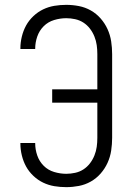

<svg xmlns="http://www.w3.org/2000/svg" viewBox="-20 -763 540 791"><path d="M253 8Q228 8 204 4Q180 0 158 -10.5Q136 -21 117.5 -38.5Q99 -56 87.5 -77Q76 -98 70 -122.5Q64 -147 64 -171Q64 -172 64 -172.5Q64 -173 64 -174H125Q125 -173 125 -172.5Q125 -172 125 -172Q125 -147 133.5 -122.5Q142 -98 160 -80Q178 -62 203 -54.5Q228 -47 253 -47Q271 -47 289.5 -51Q308 -55 323.5 -65Q339 -75 350.5 -90Q362 -105 369 -122.5Q376 -140 378.5 -158Q381 -176 381 -195V-340H195V-395H381V-540Q381 -559 378.5 -577Q376 -595 369 -612.5Q362 -630 350.5 -645Q339 -660 323.5 -670Q308 -680 289.5 -684Q271 -688 253 -688Q228 -688 203 -680.5Q178 -673 160 -655Q142 -637 133.5 -612.5Q125 -588 125 -563Q125 -563 125 -562.5Q125 -562 125 -561H64Q64 -562 64 -562.5Q64 -563 64 -564Q64 -588 70 -612.5Q76 -637 87.5 -658Q99 -679 117.5 -696.5Q136 -714 158 -724.5Q180 -735 204 -739Q228 -743 253 -743Q279 -743 305 -738Q331 -733 354 -720Q377 -707 394.5 -687Q412 -667 423 -643Q434 -619 438 -592.5Q442 -566 442 -540V-195Q442 -169 438 -142.5Q434 -116 423 -92Q412 -68 394.5 -48Q377 -28 354 -15Q331 -2 305 3Q279 8 253 8Z"/></svg>

Font: Iosevka Term Light
Style: Regular
Weight: 300
Monospace: yes
Designer: Belleve Invis
Foundry: Belleve Invis
Version: Version 9.0.1; ttfautohint (v1.8.3)